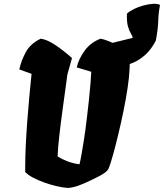

<svg xmlns="http://www.w3.org/2000/svg" viewBox="-20 -955 842 986"><path d="M330.1 10.3Q303.7 8.8 271.5 1.2Q239.3 -6.3 207 -17.8Q174.8 -29.3 148.9 -43.2Q123 -57.1 109.4 -71.8V-95.2Q109.4 -148.4 112.5 -212.4Q115.7 -276.4 120.6 -339.8Q125.5 -403.3 130.4 -456.5Q135.3 -509.8 138.7 -542.2Q142.1 -574.7 142.1 -575.7L79.1 -598.6Q88.9 -643.6 112.5 -687.3Q136.2 -731 189 -756.3Q222.2 -752 264.4 -723.6Q306.6 -695.3 349.6 -657.2V-656.7L326.2 -573.2L300.3 -383.8Q291 -315.9 284.2 -254.6Q277.3 -193.4 275.9 -151.9Q298.3 -137.2 326.7 -126.5Q355 -115.7 388.2 -111.3Q392.6 -127.9 398.2 -159.7Q403.8 -191.4 409.4 -226.6Q415 -261.7 418.5 -287.6Q422.4 -316.9 427.2 -357.9Q432.1 -398.9 436.8 -442.6Q441.4 -486.3 444.6 -524.7Q447.8 -563 448.7 -586.4L374 -608.9Q383.8 -652.3 414.6 -694.6Q445.3 -736.8 496.1 -756.3Q512.2 -753.9 537.8 -743.7Q563.5 -733.4 592.3 -718.8Q621.1 -704.1 646.5 -688Q646.5 -656.2 646.2 -640.6Q646 -625 646 -613.8Q646 -610.8 645.5 -603.5Q644 -562 635.5 -504.6Q627 -447.3 614 -384.3Q601.1 -321.3 586.9 -262.5Q572.8 -203.6 560.1 -158.7Q547.4 -113.8 539.1 -92.8Q533.7 -78.6 516.8 -66.9Q500 -55.2 480.2 -45.7Q460.4 -36.1 444.8 -28.3Q410.6 -11.7 383.5 -2Q356.4 7.8 330.1 10.3ZM586.4 -608.4 513.7 -724.1 661.1 -760.3Q660.2 -770.5 652.1 -783.2Q644 -795.9 637.2 -819.1Q630.4 -842.3 631.8 -884.8Q645 -897.5 668 -908.7Q690.9 -919.9 717 -927Q743.2 -934.1 766.1 -935.3Q789.1 -936.5 801.8 -929.7Q793.9 -890.6 792.7 -848.4Q791.5 -806.2 780.3 -746.6Q756.3 -700.2 726.3 -673.6Q696.3 -647 667 -634.3Q637.7 -621.6 615.7 -616.5Q593.8 -611.3 586.4 -608.4Z"/></svg>

Font: Fruktur
Style: Italic
Weight: 400
Italic angle: -8°
Designer: Viktoriya Grabowska, Eben Sorkin
Foundry: Viktoriya Grabowska
Version: Version 1.008; ttfautohint (v1.8.4.7-5d5b)